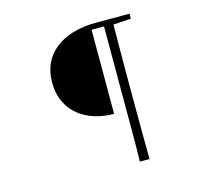

<svg xmlns="http://www.w3.org/2000/svg" viewBox="-120 -873 1240 1149"><g transform="rotate(-15 500.0 -298.5)"><path d="M533 -179Q470 -179 413.5 -196.5Q357 -214 314.5 -249Q272 -284 247.5 -336Q223 -388 223 -456Q223 -521 247 -572.5Q271 -624 316.5 -660Q362 -696 426 -715Q490 -734 569 -734H637V-700H533ZM608 137Q610 54 610 -30.5Q610 -115 610 -200V-734H668Q667 -651 666.5 -566Q666 -481 666 -395V-201Q666 -116 666.5 -31Q667 54 668 137ZM637 -695V-734H777V-703L646 -695Z"/></g></svg>

Font: Noto Serif KR ExtraLight ExtraLight
Style: Regular
Weight: 250
Version: Version 2.003-H1;hotconv 1.1.1;makeotfexe 2.6.0